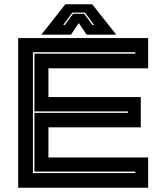

<svg xmlns="http://www.w3.org/2000/svg" viewBox="-20 -878 778 898"><path d="M65 0V-700H673V-558.5H206.5V-424H638.5V-282.5H206.5V-141.5H673V0ZM134 -68.5H613V-75.5H141V-350H578V-357H141V-627H613V-634H134ZM285.5 -858H411.5L523.5 -716H385L348.5 -770L312 -716H173.5ZM318 -819 275.5 -761H283L321.5 -813.5H374L412 -761H420L377.5 -819Z"/></svg>

Font: Tourney Expanded ExtraBold
Style: Regular
Weight: 800
Width: 7
Designer: Tyler Finck
Foundry: Etcetera Type Co
Version: Version 1.010; ttfautohint (v1.8.3)